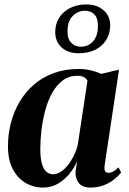

<svg xmlns="http://www.w3.org/2000/svg" viewBox="-20 -836 581 867"><path d="M452.5 -89.5Q450 -69.5 455 -62.5Q460 -55.5 469.5 -55.5Q480 -55.5 491 -61.2Q502 -67 515 -80.5L527 -57Q515.5 -42 496 -26.2Q476.5 -10.5 449.5 0.2Q422.5 11 389 11Q350.5 11 334.5 -11.5Q318.5 -34 321.5 -65L328.5 -109.5Q317.5 -81 295.2 -53.2Q273 -25.5 242.8 -7.2Q212.5 11 175.5 11Q131.5 11 95.2 -10.2Q59 -31.5 37.5 -73Q16 -114.5 16 -175Q16 -229.5 29.2 -280.8Q42.5 -332 68.5 -376.2Q94.5 -420.5 133 -453.8Q171.5 -487 222.2 -505.8Q273 -524.5 335.5 -524.5Q365 -524.5 390.5 -518.2Q416 -512 437.5 -502.5L517.5 -521.5ZM375 -471.5Q371 -480 359.8 -487Q348.5 -494 330 -494Q292 -494 264 -473.2Q236 -452.5 216.2 -417.5Q196.5 -382.5 184.8 -339.2Q173 -296 167.5 -250.5Q162 -205 162 -164Q162 -120 169.8 -94.8Q177.5 -69.5 190.8 -59.2Q204 -49 220 -49Q236 -49 252.5 -59Q269 -69 284 -87Q299 -105 311.5 -129.2Q324 -153.5 331 -181ZM336 -595.5Q286.5 -595.5 257.2 -622.8Q228 -650 229.5 -695Q230.5 -724 242 -746.5Q253.5 -769 272.8 -784.5Q292 -800 317 -808Q342 -816 370 -816Q418.5 -816 449 -788.5Q479.5 -761 477.5 -716.5Q476 -679.5 457.5 -652.2Q439 -625 407.8 -610.2Q376.5 -595.5 336 -595.5ZM344 -625Q368 -625 385.2 -636.2Q402.5 -647.5 412 -667.2Q421.5 -687 422 -711.5Q424 -750 408 -768.8Q392 -787.5 363.5 -787.5Q332.5 -787.5 309.2 -764.8Q286 -742 285 -700.5Q283 -663 300.8 -644Q318.5 -625 344 -625Z"/></svg>

Font: Merriweather 120pt
Style: Bold Italic
Weight: 700
Italic angle: -7.8°
Version: Version 2.101